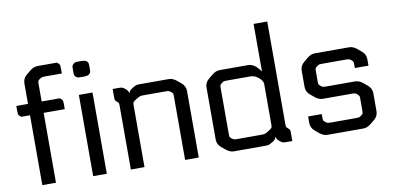

<svg xmlns="http://www.w3.org/2000/svg" viewBox="-70 -952 2381 1164"><g transform="rotate(-10 1120.0 -370.0)"><path d="M107 -430H53Q40 -440 37.5 -445.5Q35 -451 35 -474V-500H107V-626Q107 -656 131 -676L155 -696Q179 -716 203 -716H323Q336 -706 338.5 -700.5Q341 -695 341 -672V-646H234Q215 -646 203 -636Q194 -629 192.5 -624.5Q191 -620 191 -605V-500H303Q316 -490 318.5 -484.5Q321 -479 321 -456V-430H191V0H107Z M504 0H420V-500H504ZM513 -656V-648Q513 -629 511.5 -624Q510 -619 502 -612Q494 -604 465 -604H460Q438 -604 433 -605Q428 -606 421 -612Q414 -619 412.5 -624Q411 -629 411 -648V-656Q411 -675 412.5 -680Q414 -685 422 -692Q428 -698 433 -699Q438 -700 460 -700H464Q494 -700 503 -692Q510 -685 511.5 -680Q513 -675 513 -656Z M628 -500H663Q681 -500 687.5 -497.5Q694 -495 706 -485Q722 -472 722 -460H726Q726 -472 748 -485Q766 -496 772.5 -498Q779 -500 797 -500H974Q998 -500 1022 -480L1046 -460Q1070 -440 1070 -410V0H986V-389Q986 -404 984.5 -408.5Q983 -413 974 -420Q965 -427 960 -428.5Q955 -430 937 -430H809Q791 -430 784.5 -428Q778 -426 760 -415Q742 -404 739 -399Q736 -394 736 -379V0H652V-389Q652 -404 650.5 -408.5Q649 -413 640 -420Q631 -427 629.5 -431.5Q628 -436 628 -451Z M1466 -430H1323Q1305 -430 1300 -428.5Q1295 -427 1286 -420Q1277 -413 1275.5 -408.5Q1274 -404 1274 -389V-111Q1274 -96 1275.5 -91.5Q1277 -87 1286 -80Q1295 -73 1300 -71.5Q1305 -70 1323 -70H1465Q1483 -70 1489.5 -72Q1496 -74 1514 -85Q1532 -96 1535 -101Q1538 -106 1538 -121V-370Q1538 -390 1514 -410Q1490 -430 1466 -430ZM1477 0H1286Q1262 0 1238 -20L1214 -40Q1190 -60 1190 -90V-410Q1190 -440 1214 -460L1238 -480Q1262 -500 1286 -500H1462Q1486 -500 1510 -480Q1534 -456 1534 -450H1538V-740H1622V-111Q1622 -96 1623.5 -91.5Q1625 -87 1634 -80Q1643 -73 1644.5 -68.5Q1646 -64 1646 -49V0H1611Q1593 0 1586.5 -2.5Q1580 -5 1568 -15Q1552 -28 1552 -40H1548Q1548 -28 1526 -15Q1508 -4 1501.5 -2Q1495 0 1477 0Z M2084 -290Q2108 -290 2132 -270L2156 -250Q2180 -230 2180 -200V-90Q2180 -60 2156 -40L2132 -20Q2108 0 2084 0H1862Q1838 0 1814 -20L1790 -40Q1766 -60 1766 -90V-130H1850V-111Q1850 -96 1851.5 -91.5Q1853 -87 1862 -80Q1871 -73 1876 -71.5Q1881 -70 1899 -70H2047Q2065 -70 2070 -71.5Q2075 -73 2084 -80Q2093 -87 2094.5 -91.5Q2096 -96 2096 -111V-192Q2095 -200 2084 -210Q2075 -217 2070 -218.5Q2065 -220 2047 -220H1872Q1848 -220 1824 -240L1800 -260Q1776 -280 1776 -310V-410Q1776 -440 1800 -460L1824 -480Q1848 -500 1872 -500H2084Q2108 -500 2132 -480L2156 -460Q2180 -440 2180 -410V-370H2096V-389Q2096 -404 2094.5 -408.5Q2093 -413 2084 -420Q2075 -427 2070 -428.5Q2065 -430 2047 -430H1909Q1891 -430 1886 -428.5Q1881 -427 1872 -420Q1863 -413 1861.5 -408.5Q1860 -404 1860 -389V-331Q1860 -316 1861.5 -311.5Q1863 -307 1872 -300Q1881 -293 1886 -291.5Q1891 -290 1909 -290Z"/></g></svg>

Font: Electrolize
Style: Regular
Weight: 400
Designer: Valery Zaveryaev
Foundry: Cyreal (www.cyreal.org)
Version: Version 1.002